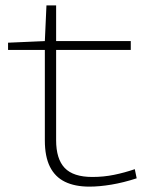

<svg xmlns="http://www.w3.org/2000/svg" viewBox="-20 -685 545 715"><path d="M313 10Q259 10 222 -8Q185 -26 166 -64Q147 -102 147 -162V-499H10V-526L147 -532L153 -665H189V-532H467V-499H189V-163Q189 -93 221 -59.5Q253 -26 324 -26Q366 -26 405 -34Q444 -42 482 -55L489 -21Q440 -5 395 2.5Q350 10 313 10Z"/></svg>

Font: Georama Expanded ExtraLight
Style: Regular
Weight: 250
Width: 7
Designer: Jean-Baptiste Levee
Foundry: Production Type
Version: Version 1.001